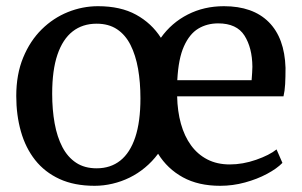

<svg xmlns="http://www.w3.org/2000/svg" viewBox="-20 -589 974 620"><path d="M285.5 11Q220 11 172.2 -11Q124.5 -33 93.5 -72.2Q62.5 -111.5 47.5 -164.5Q32.5 -217.5 32.5 -279Q32.5 -349 54.8 -403Q77 -457 114.5 -494Q152 -531 199.2 -550Q246.5 -569 296.5 -569Q369.5 -569 419.5 -541.5Q469.5 -514 499.5 -467Q534 -515.5 586.5 -542.2Q639 -569 703 -569Q796.5 -569 847.8 -517.8Q899 -466.5 902 -370Q902 -340 900.8 -317.5Q899.5 -295 895.5 -278H552Q553 -230 564.2 -189.5Q575.5 -149 596.8 -119.8Q618 -90.5 649.5 -74.2Q681 -58 722 -58Q764 -58 807 -73Q850 -88 873 -106.5L892 -63Q874 -44.5 842.2 -27.5Q810.5 -10.5 771.2 0.2Q732 11 691 11Q620.5 11 570.5 -16.5Q520.5 -44 490.5 -92.5Q471.5 -67 448.2 -47.8Q425 -28.5 398.5 -15.5Q372 -2.5 343.2 4.2Q314.5 11 285.5 11ZM148.5 -286.5Q148.5 -234.5 156.5 -190.5Q164.5 -146.5 181.5 -114Q198.5 -81.5 225.8 -63.5Q253 -45.5 292 -45.5Q337 -45.5 368.5 -70.5Q400 -95.5 416.8 -145.8Q433.5 -196 433.5 -271.5Q433.5 -323 425.8 -367Q418 -411 401.5 -443.8Q385 -476.5 358 -494.5Q331 -512.5 292 -512.5Q246.5 -512.5 214.5 -487.5Q182.5 -462.5 165.5 -412.5Q148.5 -362.5 148.5 -286.5ZM552.5 -330H792.5Q793.5 -340.5 794.2 -354.2Q795 -368 795 -373.5Q794.5 -434.5 769.5 -474Q744.5 -513.5 684.5 -513.5Q648.5 -513.5 620.2 -496.5Q592 -479.5 574 -439.5Q556 -399.5 552.5 -330Z"/></svg>

Font: Merriweather 20pt
Style: Regular
Weight: 400
Version: Version 2.100